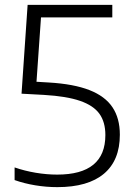

<svg xmlns="http://www.w3.org/2000/svg" viewBox="-20 -760 542 789"><path d="M472.5 -206.5Q472.5 -101 407 -46Q341.5 9 215.5 9Q170 9 124.8 1.5Q79.5 -6 40 -20V-72Q82 -57.5 127.2 -50Q172.5 -42.5 215 -42.5Q413 -42.5 413 -205Q413 -258.5 388.5 -292.5Q364 -326.5 309 -345.5Q254 -364.5 161 -370L68.5 -375L93.5 -740H441.5V-688.5H148.5L130 -424L180.5 -421Q283 -415 347.5 -389.8Q412 -364.5 442.2 -319.2Q472.5 -274 472.5 -206.5Z"/></svg>

Font: Encode Sans Light
Style: Regular
Weight: 300
Designer: Multiple Designers
Foundry: Impallari Type
Version: Version 2.000